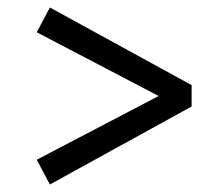

<svg xmlns="http://www.w3.org/2000/svg" viewBox="-20 -583 577 512"><path d="M491 -356V-299L113 -91L78 -157L403 -327L78 -497L113 -563Z"/></svg>

Font: Source Serif 4 Semibold
Style: Italic
Weight: 600
Italic angle: -12°
Designer: Frank Grießhammer
Foundry: Adobe
Version: Version 4.005;hotconv 1.1.0;makeotfexe 2.6.0